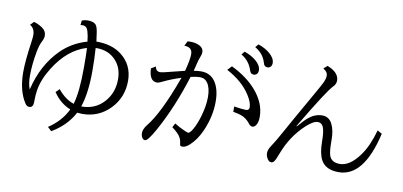

<svg xmlns="http://www.w3.org/2000/svg" viewBox="-81 -1122 3063 1460"><g transform="rotate(10 1450.0 -392.0)"><path d="M455.1 -799.3Q478 -808.1 499.5 -808.1Q543 -808.1 562 -789.1Q577.1 -773.9 584 -721.2Q585.9 -706.5 592.3 -661.1Q710.9 -661.6 785.2 -605.5Q881.3 -532.2 881.3 -408.2Q881.3 -279.3 794.4 -189.9Q707 -100.6 582 -100.6Q567.4 -100.6 542.5 -103Q485.4 3.9 372.1 69.8L342.3 42Q439.5 -22 486.3 -118.2Q405.3 -150.9 353 -229L380.4 -256.3Q436.5 -187 504.4 -165Q533.2 -261.2 533.2 -450.2Q533.2 -546.4 530.3 -601.1Q384.8 -557.6 284.7 -397.5Q225.6 -303.2 212.4 -218.3Q206.1 -181.2 206.1 -132.3V-126Q206.1 -83 174.8 -83Q156.7 -83 143.6 -102.5Q84.5 -191.9 84.5 -337.9Q84.5 -421.9 106 -570.3Q111.3 -606.9 111.3 -626Q111.3 -677.2 73.2 -699.2L99.1 -726.1Q132.3 -717.3 163.6 -696.3Q198.2 -673.3 198.2 -635.3Q198.2 -615.7 184.1 -588.9Q168.5 -559.1 158.7 -507.3Q139.6 -405.8 139.6 -315.9Q139.6 -256.3 156.2 -214.4Q202.6 -410.2 326.7 -533.7Q407.2 -614.7 525.4 -648.9Q520.5 -696.8 510.7 -728Q500 -765.1 467.8 -765.1Q461.4 -765.1 451.2 -764.2ZM595.2 -612.3Q601.1 -530.8 601.1 -434.6Q601.1 -263.7 564.5 -155.3Q671.9 -154.3 740.2 -231Q804.2 -302.7 804.2 -406.7Q804.2 -496.6 750 -553.2Q694.3 -612.3 603 -612.3Q601.6 -612.3 595.2 -612.3Z M1071.3 -553.2Q1075.7 -516.1 1109.9 -516.1Q1127.4 -516.1 1208.5 -537.6Q1254.4 -549.8 1294.9 -559.1Q1318.8 -647.9 1318.8 -690.9Q1318.8 -746.1 1256.3 -746.1L1274.9 -783.2Q1287.6 -784.2 1295.9 -784.2Q1338.9 -784.2 1369.1 -768.1Q1399.9 -751.5 1399.9 -721.7Q1399.9 -704.1 1390.1 -681.2Q1381.3 -661.1 1372.1 -621.1Q1369.1 -607.4 1364.3 -589.4Q1360.8 -578.6 1359.4 -570.8Q1392.6 -576.2 1417.5 -576.2Q1486.8 -576.2 1524.9 -522.5Q1564.9 -465.8 1564.9 -366.7Q1564.9 -253.9 1514.2 -138.2Q1479.5 -60.1 1427.7 -13.7Q1398.9 12.2 1375 12.2Q1359.9 12.2 1356 3.9Q1354.5 1.5 1353 -13.2Q1349.6 -52.7 1315.4 -85.4Q1302.2 -98.6 1273.9 -120.1L1291 -151.9Q1322.3 -131.3 1366.2 -111.8Q1377.9 -106.9 1382.3 -105Q1393.6 -99.6 1398.9 -99.6Q1413.6 -99.6 1434.1 -136.2Q1460 -181.6 1478.5 -248Q1501 -327.6 1501 -391.6Q1501 -461.4 1475.6 -499Q1454.1 -531.2 1415 -531.2Q1389.2 -531.2 1344.2 -521Q1267.1 -273.9 1160.6 -82Q1107.9 13.2 1086.4 13.2Q1074.7 13.2 1066.4 2.9Q1054.2 -11.7 1054.2 -37.6Q1054.2 -67.4 1082 -102.1Q1170.9 -211.4 1273.4 -491.7L1277.3 -502Q1200.2 -477.5 1146 -450.7Q1113.3 -434.1 1099.6 -434.1Q1040 -434.1 1036.1 -532.2ZM1710 -356.9Q1775.9 -346.7 1802.2 -346.7Q1827.1 -346.7 1827.1 -371.1Q1827.1 -408.2 1793.5 -461.4Q1732.9 -557.1 1609.4 -622.1L1640.1 -654.8Q1760.3 -596.7 1832.5 -513.7Q1915 -418.5 1915 -313Q1915 -274.4 1902.8 -252.9Q1890.1 -230 1872.6 -230Q1856.4 -230 1845.2 -245.1Q1813.5 -287.1 1771.5 -301.3Q1752.4 -308.1 1710 -315.9ZM1716.3 -781.2Q1771 -761.7 1805.7 -732.4Q1847.2 -697.3 1847.2 -659.7Q1847.2 -638.2 1834 -627.9Q1824.7 -621.1 1814 -621.1Q1790 -621.1 1782.2 -646Q1759.8 -718.8 1695.3 -756.3ZM1810.1 -854Q1864.7 -835 1899.4 -805.2Q1940.9 -770 1940.9 -732.4Q1940.9 -711.4 1927.7 -700.7Q1918.5 -693.8 1907.7 -693.8Q1887.2 -693.8 1878.9 -710.9Q1877.4 -713.9 1873 -728Q1853.5 -792 1789.1 -829.1Z M2851.1 -347.2Q2772 -2.9 2577.6 -2.9Q2477.1 -2.9 2440.9 -69.8Q2414.6 -118.7 2414.1 -210.9Q2413.6 -292 2399.4 -322.8Q2386.2 -351.1 2356.9 -351.1Q2323.2 -351.1 2269.5 -301.8Q2164.6 -205.6 2110.8 -62Q2093.3 -14.6 2083 -1Q2073.7 12.2 2060.1 12.2Q2044.4 12.2 2032.7 -4.9Q2017.1 -26.4 2017.1 -52.2Q2017.1 -78.6 2038.1 -108.9Q2064 -146.5 2113.3 -236.3Q2143.6 -292.5 2290.5 -550.8Q2335.9 -630.4 2345.7 -650.9Q2362.3 -685.1 2362.3 -708.5Q2362.3 -739.7 2327.1 -759.3L2356 -784.2Q2446.3 -749 2446.3 -685.5Q2446.3 -659.2 2424.3 -637.2Q2382.8 -595.7 2216.3 -316.9L2202.1 -293L2205.1 -291Q2252.9 -346.2 2278.3 -366.7Q2326.7 -406.2 2382.3 -406.2Q2434.1 -406.2 2459 -357.4Q2483.4 -310.1 2483.4 -233.9V-225.1Q2483.4 -150.4 2493.2 -118.2Q2509.3 -65.9 2575.7 -65.9Q2653.8 -65.9 2727.5 -168.5Q2781.7 -243.7 2815.9 -367.2Z"/></g></svg>

Font: BIZ UDPMincho
Style: Regular
Weight: 400
Designer: TypeBank Co., Ltd.
Foundry: Morisawa Inc.
Version: Version 1.06